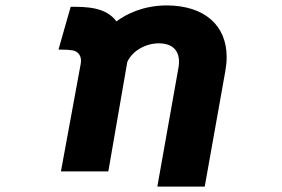

<svg xmlns="http://www.w3.org/2000/svg" viewBox="-20 -569 1040 709"><path d="M639 -319 561 120H736L812 -306C815 -324 817 -341 817 -358C817 -475 736 -548 597 -549C509 -549 446 -517 410 -490C371 -543 300 -544 241 -544L196 -386C226 -386 234 -385 248 -383C267 -380 284 -363 278 -333L205 64H380L450 -340C470 -384 521 -409 566 -409C628 -409 648 -370 639 -319Z"/></svg>

Font: LINE Seed JP App_OTF ExtraBold
Style: Regular
Weight: 800
Designer: LINE & Fontrix & Fontworks
Version: Version 1.013